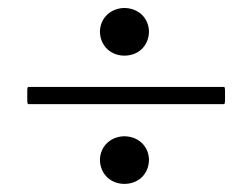

<svg xmlns="http://www.w3.org/2000/svg" viewBox="-20 -618 619 471"><path d="M49.4 -362.6H529.8C531.2 -362.9 532 -365.8 532 -373.9V-393.5C532 -401.6 531.2 -404.5 529.8 -404.8H49.4C47.6 -404.5 46.9 -401.6 46.9 -393.5V-373.9C46.9 -365.8 47.6 -362.9 49.4 -362.6ZM225.1 -225.9C225.9 -190.3 252.1 -166.9 285.2 -166.9C318.9 -166.9 344.8 -190.3 345.5 -225.9C344.8 -259.9 318.9 -283.4 285.2 -283.7C252.1 -283.4 225.9 -259.9 225.1 -225.9ZM225.1 -540.5C225.9 -505 252.1 -481.5 285.2 -481.5C318.9 -481.5 344.8 -505 345.5 -540.5C344.8 -574.6 318.9 -598 285.2 -598.4C252.1 -598 225.9 -574.6 225.1 -540.5Z"/></svg>

Font: Margiela Serif Text
Style: Regular
Weight: 400
Designer: Andreas Faust, Stefan Endress
Version: Version 1.002;FEAKit 1.0